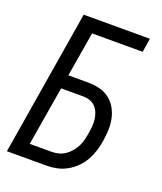

<svg xmlns="http://www.w3.org/2000/svg" viewBox="-136 -824 772 913"><g transform="rotate(20 250.0 -367.5)"><path d="M8 0 129 -735H464L453 -665H197L159 -439H259Q288 -439 316 -432.5Q344 -426 366 -409.5Q388 -393 402 -369Q416 -345 422 -317.5Q428 -290 427 -260.5Q426 -231 421 -202Q417 -176 409 -150.5Q401 -125 388 -101.5Q375 -78 355 -58Q335 -38 311 -24.5Q287 -11 261 -5.5Q235 0 209 0ZM98 -70H209Q226 -70 243.5 -74.5Q261 -79 276.5 -89.5Q292 -100 304 -114.5Q316 -129 324.5 -145.5Q333 -162 337 -179Q341 -196 344 -213Q347 -231 348.5 -249Q350 -267 348 -284.5Q346 -302 339.5 -318Q333 -334 321.5 -346Q310 -358 294 -363.5Q278 -369 260 -369H148Z"/></g></svg>

Font: Iosevka Term Oblique
Style: Regular
Weight: 400
Italic angle: -9°
Monospace: yes
Designer: Belleve Invis
Foundry: Belleve Invis
Version: Version 31.4.0